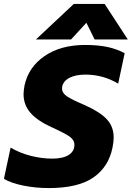

<svg xmlns="http://www.w3.org/2000/svg" viewBox="-39 -943 671 978"><path d="M337 -923H494L612 -742H443L401 -827L323 -742H144ZM-19 -32 15 -191Q63 -163 118.5 -149Q174 -135 227 -135Q281 -135 310.5 -153.5Q340 -172 340 -205Q340 -230 316 -247Q292 -264 226 -294Q151 -328 116 -368.5Q81 -409 81 -463Q81 -481 86 -508Q106 -601 188 -657.5Q270 -714 395 -714Q459 -714 507 -704Q555 -694 596 -672L563 -517Q486 -563 396 -563Q348 -563 316.5 -547.5Q285 -532 278 -503Q277 -499 277 -492Q277 -469 302.5 -452Q328 -435 394 -407Q472 -372 506 -334.5Q540 -297 540 -243Q540 -220 534 -191Q514 -92 436 -38.5Q358 15 209 15Q143 15 80.5 2.5Q18 -10 -19 -32Z"/></svg>

Font: Prompt Bold
Style: Bold Italic
Weight: 700
Italic angle: -12°
Designer: Katatrad Team
Foundry: CadsonDemak
Version: Version 1.000